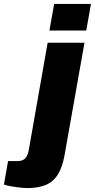

<svg xmlns="http://www.w3.org/2000/svg" viewBox="-144 -745 482 975"><path d="M107 -590 131 -725H318L294 -590ZM-5 210Q-20 210 -43 207.5Q-66 205 -88.5 201Q-111 197 -124 192L-103 73H-54Q-28 73 -15 58Q-2 43 3 12L98 -528H285L184 42Q173 103 150.5 140Q128 177 90 193.5Q52 210 -5 210Z"/></svg>

Font: Archivo SemiCondensed Black
Style: Italic
Weight: 900
Width: 4
Italic angle: -10°
Designer: Hector Gatti
Foundry: Omnibus-Type
Version: Version 2.001